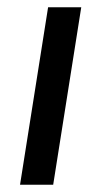

<svg xmlns="http://www.w3.org/2000/svg" viewBox="-20 -507 277 527"><path d="M35 0 112 -487H203L126 0Z"/></svg>

Font: Nunito Sans 12pt Medium
Style: Italic
Weight: 500
Italic angle: -9°
Designer: Vernon Adams
Foundry: Vernon Adams
Version: Version 3.101;gftools[0.9.27]